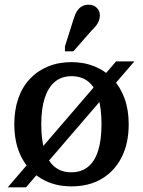

<svg xmlns="http://www.w3.org/2000/svg" viewBox="-20 -785 610 819"><path d="M13 14 475 -523H553L91 14ZM156 -255Q156 -187 170.5 -141.5Q185 -96 213.5 -73Q242 -50 284 -50Q326 -50 355 -73Q384 -96 398.5 -142Q413 -188 413 -255Q413 -323 399 -368.5Q385 -414 356.5 -437Q328 -460 285 -460Q243 -460 214.5 -436.5Q186 -413 171 -367.5Q156 -322 156 -255ZM41 -255Q41 -316 58 -365Q75 -414 107.5 -448.5Q140 -483 185 -501.5Q230 -520 285 -520Q339 -520 384 -501.5Q429 -483 461.5 -448Q494 -413 511.5 -364.5Q529 -316 529 -255Q529 -173 498.5 -113.5Q468 -54 413.5 -22Q359 10 285 10Q212 10 157 -22.5Q102 -55 71.5 -114.5Q41 -174 41 -255ZM294 -704Q300 -724 308.5 -737.5Q317 -751 329.5 -758Q342 -765 357 -765Q379 -765 392.5 -752Q406 -739 406 -719Q406 -708 402 -697Q398 -686 390 -675.5Q382 -665 370 -654L293 -566H257V-587Z"/></svg>

Font: Roboto Serif 28pt Condensed Medium
Style: Regular
Weight: 500
Width: 3
Designer: Greg Gazdowicz
Foundry: Commercial Type
Version: Version 1.008